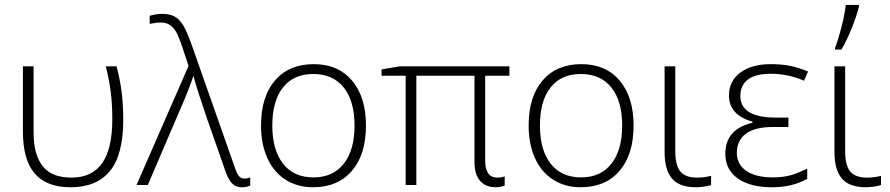

<svg xmlns="http://www.w3.org/2000/svg" viewBox="-20 -769 3698 798"><path d="M272.9 9.3Q173.8 9.3 124.5 -47.6Q75.2 -104.5 75.2 -223.1V-493.2H119.6V-218.3Q119.6 -127 157 -78.9Q194.3 -30.8 276.9 -30.8Q362.3 -30.8 404.5 -90.6Q446.8 -150.4 446.8 -273.9Q446.8 -331.5 440.9 -381.3Q435.1 -431.2 419.9 -493.2H464.4Q478.5 -440.4 485.4 -387.9Q492.2 -335.4 492.2 -270.5Q492.2 -126 437 -58.3Q381.8 9.3 272.9 9.3Z M547.4 0 763.7 -495.1 738.8 -569.8Q722.7 -618.7 711.4 -637.5Q700.2 -656.2 685.3 -665.8Q670.4 -675.3 648.4 -675.3Q628.4 -675.3 602.1 -669.9V-703.6Q630.9 -711.4 653.8 -711.4Q684.6 -711.4 704.6 -700.9Q724.6 -690.4 740 -666.3Q755.4 -642.1 776.9 -582L958.5 -65.9Q965.3 -46.4 973.6 -36.6Q981.9 -26.9 994.6 -26.9Q1008.8 -26.9 1020 -31.7V2Q1006.3 9.3 984.4 9.3Q960.9 9.3 945.8 -5.4Q930.7 -20 918.5 -53.2L840.8 -274.9Q797.4 -401.9 784.7 -451.2H783.2Q768.6 -408.2 748.3 -359.6Q728 -311 594.2 0Z M1501 -247.1Q1501 -126.5 1442.4 -58.6Q1383.8 9.3 1281.2 9.3Q1216.3 9.3 1166.7 -22.2Q1117.2 -53.7 1091.1 -112.1Q1064.9 -170.4 1064.9 -247.1Q1064.9 -367.7 1123.3 -435.1Q1181.6 -502.4 1283.7 -502.4Q1385.3 -502.4 1443.1 -434.1Q1501 -365.7 1501 -247.1ZM1111.8 -247.1Q1111.8 -145.5 1156.5 -88.6Q1201.2 -31.7 1282.7 -31.7Q1364.3 -31.7 1408.9 -88.6Q1453.6 -145.5 1453.6 -247.1Q1453.6 -349.1 1408.7 -405.3Q1363.8 -461.4 1281.7 -461.4Q1200.2 -461.4 1156 -405.5Q1111.8 -349.6 1111.8 -247.1Z M2046.9 -30.8Q2065.9 -30.8 2077.6 -36.1V2Q2060.5 9.3 2040.5 9.3Q1999 9.3 1975.6 -17.1Q1952.1 -43.5 1952.1 -94.7V-454.1H1710.4V0H1666V-454.1H1565.9V-480.5L1640.6 -493.2H2097.2V-454.1H1996.6V-101.1Q1996.6 -30.8 2046.9 -30.8Z M2613.3 -247.1Q2613.3 -126.5 2554.7 -58.6Q2496.1 9.3 2393.6 9.3Q2328.6 9.3 2279.1 -22.2Q2229.5 -53.7 2203.4 -112.1Q2177.2 -170.4 2177.2 -247.1Q2177.2 -367.7 2235.6 -435.1Q2293.9 -502.4 2396 -502.4Q2497.6 -502.4 2555.4 -434.1Q2613.3 -365.7 2613.3 -247.1ZM2224.1 -247.1Q2224.1 -145.5 2268.8 -88.6Q2313.5 -31.7 2395 -31.7Q2476.6 -31.7 2521.2 -88.6Q2565.9 -145.5 2565.9 -247.1Q2565.9 -349.1 2521 -405.3Q2476.1 -461.4 2394 -461.4Q2312.5 -461.4 2268.3 -405.5Q2224.1 -349.6 2224.1 -247.1Z M2786.6 -493.2V-142.1Q2786.6 -81.1 2807.9 -55.9Q2829.1 -30.8 2877 -30.8Q2906.2 -30.8 2935.5 -38.1V0Q2926.3 3.4 2907.7 6.3Q2889.2 9.3 2872.6 9.3Q2803.7 9.3 2772.9 -27.1Q2742.2 -63.5 2742.2 -137.2V-493.2Z M3256.8 -280.3V-241.2H3193.4Q3116.7 -241.2 3079.6 -212.9Q3042.5 -184.6 3042.5 -133.8Q3042.5 -85.9 3081.8 -58.8Q3121.1 -31.7 3192.4 -31.7Q3227.1 -31.7 3256.1 -38.1Q3285.2 -44.4 3335 -67.9V-25.9Q3273.4 9.3 3189 9.3Q3097.2 9.3 3045.9 -27.6Q2994.6 -64.5 2994.6 -130.4Q2994.6 -231.9 3107.4 -258.8V-263.2Q3009.8 -291.5 3009.8 -371.6Q3009.8 -431.6 3056.4 -467Q3103 -502.4 3184.1 -502.4Q3228 -502.4 3263.4 -495.4Q3298.8 -488.3 3338.4 -471.7L3321.8 -433.6Q3254.4 -462.4 3184.1 -462.4Q3120.1 -462.4 3088.6 -438.5Q3057.1 -414.6 3057.1 -370.6Q3057.1 -280.3 3204.6 -280.3Z M3492.7 -493.2V-142.1Q3492.7 -81.1 3513.9 -55.9Q3535.2 -30.8 3583 -30.8Q3612.3 -30.8 3641.6 -38.1V0Q3632.3 3.4 3613.8 6.3Q3595.2 9.3 3578.6 9.3Q3509.8 9.3 3479 -27.1Q3448.2 -63.5 3448.2 -137.2V-493.2ZM3450.7 -569.8Q3463.9 -604 3476.6 -653.6Q3489.3 -703.1 3495.6 -748.5H3549.8V-741.2Q3541.5 -706.1 3521 -654.3Q3500.5 -602.5 3477.1 -563H3450.7Z"/></svg>

Font: Bpm'online Open Sans Light
Style: Regular
Weight: 300
Foundry: Ascender Corporation
Version: Version 1.10